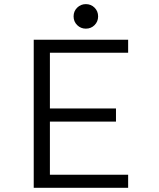

<svg xmlns="http://www.w3.org/2000/svg" viewBox="-20 -888 750 908"><path d="M386 -752.5Q362 -752.5 345 -769.2Q328 -786 328 -810.5Q328 -835 345 -851.8Q362 -868.5 386 -868.5Q410.5 -868.5 427.2 -851.8Q444 -835 444 -810.5Q444 -786 427.2 -769.2Q410.5 -752.5 386 -752.5ZM586 -638.5H216V-375H528.5V-313H216V-61.5H586V0H139.5V-700H586Z"/></svg>

Font: League Mono Light
Style: Regular
Weight: 300
Width: 6
Designer: Tyler Finck
Foundry: The League of Moveable Type / Tyler Finck
Version: Version 2.210